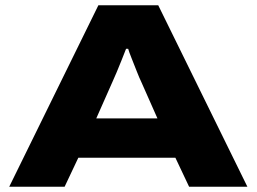

<svg xmlns="http://www.w3.org/2000/svg" viewBox="-20 -708 973 728"><path d="M15 0 353 -688H580L918 0H697L645 -110H277L225 0ZM345 -259H577L515 -399Q509 -411 499 -436.5Q489 -462 479 -487Q469 -512 466 -523H458Q451 -505 441.5 -481Q432 -457 422.5 -434.5Q413 -412 407 -399Z"/></svg>

Font: Archivo Expanded ExtraBold
Style: Regular
Weight: 800
Width: 7
Designer: Hector Gatti
Foundry: Omnibus-Type
Version: Version 2.001; ttfautohint (v1.8.3)